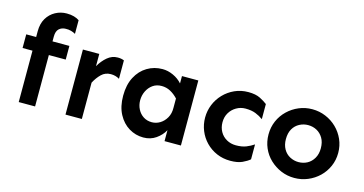

<svg xmlns="http://www.w3.org/2000/svg" viewBox="-76 -1055 2664 1406"><g transform="rotate(15 1255.5 -352.0)"><path d="M113.3 0V-537.1Q113.3 -594.7 137.2 -634.8Q161.1 -674.8 200.7 -696.3Q240.2 -717.8 286.1 -717.8Q317.4 -717.8 341.3 -710.9Q365.2 -704.1 381.8 -692.4V-588.9Q367.2 -597.7 348.1 -603Q329.1 -608.4 307.6 -607.4Q278.3 -607.4 257.8 -589.4Q237.3 -571.3 237.3 -529.3V0ZM38.1 -389.6V-493.2H365.2V-389.6Z M467.8 0V-493.2H591.8V0ZM591.8 -275.4V-400.4Q617.2 -444.3 651.9 -473.6Q686.5 -502.9 730.5 -502.9Q757.8 -502.9 778.3 -494.1V-354.5Q763.7 -363.3 747.6 -367.7Q731.4 -372.1 712.9 -372.1Q670.9 -372.1 642.1 -344.2Q613.3 -316.4 591.8 -275.4Z M1060.5 14.6Q1002 14.6 951.7 -15.6Q901.4 -45.9 870.6 -103.5Q839.8 -161.1 839.8 -243.2Q839.8 -326.2 870.6 -384.8Q901.4 -443.4 953.6 -474.6Q1005.9 -505.9 1069.3 -505.9Q1110.4 -505.9 1150.9 -487.3Q1191.4 -468.8 1218.8 -437.5V-493.2H1342.8V0H1218.8V-83Q1197.3 -43 1156.2 -14.2Q1115.2 14.6 1060.5 14.6ZM1091.8 -109.4Q1125 -109.4 1153.8 -127Q1182.6 -144.5 1201.2 -176.8Q1219.7 -209 1218.8 -252.9V-323.2Q1192.4 -351.6 1161.6 -368.2Q1130.9 -384.8 1094.7 -384.8Q1055.7 -384.8 1027.8 -364.7Q1000 -344.7 984.4 -312.5Q968.8 -280.3 968.8 -243.2Q968.8 -207 984.4 -176.3Q1000 -145.5 1027.8 -127.4Q1055.7 -109.4 1091.8 -109.4Z M1719.7 14.6Q1664.1 14.6 1616.7 -5.9Q1569.3 -26.4 1534.2 -62.5Q1499 -98.6 1480 -145.5Q1460.9 -192.4 1460.9 -244.1Q1460.9 -295.9 1480 -342.8Q1499 -389.6 1534.2 -426.3Q1569.3 -462.9 1616.7 -484.4Q1664.1 -505.9 1719.7 -505.9Q1775.4 -505.9 1810.1 -488.3Q1844.7 -470.7 1865.2 -454.1V-339.8Q1839.8 -358.4 1808.1 -371.1Q1776.4 -383.8 1730.5 -383.8Q1693.4 -383.8 1661.6 -365.2Q1629.9 -346.7 1611.3 -315.4Q1592.8 -284.2 1592.8 -244.1Q1592.8 -204.1 1610.4 -172.9Q1627.9 -141.6 1659.7 -123.5Q1691.4 -105.5 1730.5 -105.5Q1776.4 -105.5 1808.1 -118.2Q1839.8 -130.9 1865.2 -148.4V-35.2Q1844.7 -17.6 1810.1 -1.5Q1775.4 14.6 1719.7 14.6Z M2205.1 14.6Q2151.4 14.6 2104 -5.4Q2056.6 -25.4 2019.5 -60.5Q1982.4 -95.7 1961.9 -143.1Q1941.4 -190.4 1941.4 -245.1Q1941.4 -299.8 1961.9 -347.2Q1982.4 -394.5 2019.5 -430.2Q2056.6 -465.8 2104 -485.8Q2151.4 -505.9 2205.1 -505.9Q2258.8 -505.9 2306.6 -485.8Q2354.5 -465.8 2391.1 -430.2Q2427.7 -394.5 2448.7 -347.2Q2469.7 -299.8 2469.7 -245.1Q2469.7 -190.4 2448.7 -143.1Q2427.7 -95.7 2391.1 -60.5Q2354.5 -25.4 2306.6 -5.4Q2258.8 14.6 2205.1 14.6ZM2205.1 -105.5Q2241.2 -105.5 2271 -121.6Q2300.8 -137.7 2319.3 -169.4Q2337.9 -201.2 2337.9 -245.1Q2337.9 -291 2319.3 -322.3Q2300.8 -353.5 2271 -369.6Q2241.2 -385.7 2205.1 -385.7Q2170.9 -385.7 2140.1 -369.6Q2109.4 -353.5 2091.3 -322.3Q2073.2 -291 2073.2 -245.1Q2073.2 -201.2 2091.3 -169.4Q2109.4 -137.7 2140.1 -121.6Q2170.9 -105.5 2205.1 -105.5Z"/></g></svg>

Font: Sen
Style: Bold
Weight: 700
Designer: Kosal Sen, Philatype
Foundry: Philatype
Version: Version 2.000;gftools[0.9.31]